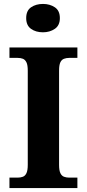

<svg xmlns="http://www.w3.org/2000/svg" viewBox="-20 -955 441 975"><path d="M28 0V-53H70Q84.6 -53 96.3 -57.5Q108 -62 114.5 -76Q121 -90 121 -118V-596Q121 -624.9 114.3 -638.4Q107.6 -652 96.3 -656.5Q85 -661 70 -661H28V-714H373V-661H331Q317.1 -661 305 -656.5Q293 -652 286.5 -638.5Q280 -624.9 280 -596V-118Q280 -90 286.5 -76Q293 -62 305 -57.5Q317.1 -53 331 -53H373V0ZM198.1 -791Q162 -791 137.5 -808.5Q113 -826 113 -863Q113 -901 137.7 -918Q162.5 -935 198.5 -935Q233 -935 258.5 -918Q284 -901 284 -863Q284 -826 258.4 -808.5Q232.8 -791 198.1 -791Z"/></svg>

Font: Noto Serif Kannada
Style: Regular
Weight: 400
Designer: Universal Thirst, Indian Type Foundry and the Monotype Design Team
Foundry: Monotype Imaging Inc.
Version: Version 2.003